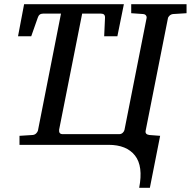

<svg xmlns="http://www.w3.org/2000/svg" viewBox="-20 -691 910 916"><path d="M462 -626H372L262 -72Q260 -51 279 -51H549Q559 -51 566 -58Q573 -65 574 -72L679 -603Q681 -610 677 -616.5Q673 -623 663 -624L606 -628V-671H870V-628L806 -624Q796 -623 789 -616.5Q782 -610 781 -603L675 -68Q671 -50 692 -47L744 -43L695 205H644Q664 102 624 51Q584 0 498 0H73V-43L136 -47Q146 -48 152.5 -54.5Q159 -61 161 -68L271 -626H185Q166 -626 160 -606L129 -518H66L95 -671H571L540 -518H477L481 -606Q482 -626 462 -626Z"/></svg>

Font: Veleka
Style: Italic
Weight: 400
Italic angle: -12°
Designer: Stefan Peev, Context Ltd, 2016; SIL International, 1997-2014.
Foundry: Stefan Peev, Context Ltd, 2016
Version: Version 1.000